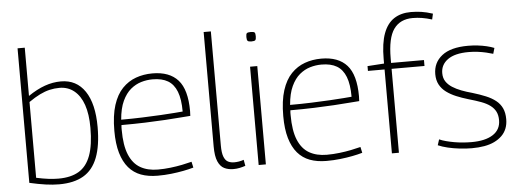

<svg xmlns="http://www.w3.org/2000/svg" viewBox="-50 -888 2791 1035"><g transform="rotate(-5 1346.0 -370.0)"><path d="M72 -12V-740H111V-479Q158 -511 201.5 -526.5Q245 -542 289 -542Q373 -542 419 -474Q465 -406 465 -280Q465 -179 440 -114.5Q415 -50 363.5 -20Q312 10 232 10Q198 10 159 4.5Q120 -1 72 -12ZM111 -36Q148 -28 177 -24.5Q206 -21 231 -21Q298 -21 341 -46.5Q384 -72 405 -129Q426 -186 426 -279Q426 -353 408.5 -403.5Q391 -454 357.5 -481Q324 -508 278 -508Q251 -508 225 -502Q199 -496 171.5 -482.5Q144 -469 111 -446Z M765 10Q714 10 675 -4.5Q636 -19 609 -50.5Q582 -82 567.5 -131.5Q553 -181 553 -251Q553 -334 571 -390Q589 -446 621 -479Q653 -512 694.5 -527Q736 -542 784 -542Q876 -542 922.5 -490Q969 -438 969 -322Q969 -317 968.5 -309.5Q968 -302 968 -296Q950 -295 914.5 -292Q879 -289 830.5 -286Q782 -283 722 -281Q662 -279 594 -279Q593 -272 593 -266Q593 -260 593 -253Q593 -169 614 -118.5Q635 -68 674.5 -45.5Q714 -23 769 -23Q803 -23 837 -27Q871 -31 900.5 -37Q930 -43 953 -49L960 -17Q936 -10 905 -4Q874 2 838.5 6Q803 10 765 10ZM595 -308Q655 -308 710 -310Q765 -312 810 -314.5Q855 -317 886 -319.5Q917 -322 929 -323Q929 -390 913 -431Q897 -472 865 -491Q833 -510 782 -510Q751 -510 720.5 -501Q690 -492 663.5 -470Q637 -448 618.5 -408.5Q600 -369 595 -308Z M1118 -740V-123Q1118 -82 1126.5 -61Q1135 -40 1149.5 -33Q1164 -26 1182 -26Q1194 -26 1207 -28Q1220 -30 1234 -35L1240 -2Q1226 3 1209 6.5Q1192 10 1175 10Q1147 10 1125.5 -0.5Q1104 -11 1091.5 -39.5Q1079 -68 1079 -121V-740Z M1331 -667Q1316 -667 1311 -672Q1306 -677 1306 -693Q1306 -709 1310.5 -713.5Q1315 -718 1331 -718Q1348 -718 1352.5 -713.5Q1357 -709 1357 -693Q1357 -677 1352.5 -672Q1348 -667 1331 -667ZM1312 0V-532H1351V0Z M1679 10Q1628 10 1589 -4.5Q1550 -19 1523 -50.5Q1496 -82 1481.5 -131.5Q1467 -181 1467 -251Q1467 -334 1485 -390Q1503 -446 1535 -479Q1567 -512 1608.5 -527Q1650 -542 1698 -542Q1790 -542 1836.5 -490Q1883 -438 1883 -322Q1883 -317 1882.5 -309.5Q1882 -302 1882 -296Q1864 -295 1828.5 -292Q1793 -289 1744.5 -286Q1696 -283 1636 -281Q1576 -279 1508 -279Q1507 -272 1507 -266Q1507 -260 1507 -253Q1507 -169 1528 -118.5Q1549 -68 1588.5 -45.5Q1628 -23 1683 -23Q1717 -23 1751 -27Q1785 -31 1814.5 -37Q1844 -43 1867 -49L1874 -17Q1850 -10 1819 -4Q1788 2 1752.5 6Q1717 10 1679 10ZM1509 -308Q1569 -308 1624 -310Q1679 -312 1724 -314.5Q1769 -317 1800 -319.5Q1831 -322 1843 -323Q1843 -390 1827 -431Q1811 -472 1779 -491Q1747 -510 1696 -510Q1665 -510 1634.5 -501Q1604 -492 1577.5 -470Q1551 -448 1532.5 -408.5Q1514 -369 1509 -308Z M2033 0V-454H1943V-480L2033 -486V-510Q2033 -596 2052.5 -648.5Q2072 -701 2109.5 -725.5Q2147 -750 2201 -750Q2230 -750 2257.5 -746Q2285 -742 2319 -731L2312 -700Q2283 -709 2258 -713Q2233 -717 2208 -717Q2140 -717 2105.5 -669Q2071 -621 2071 -510V-486H2249V-454H2071V0Z M2283 -22 2293 -53Q2308 -46 2329 -40.5Q2350 -35 2372.5 -31Q2395 -27 2419 -25Q2443 -23 2466 -23Q2541 -23 2582.5 -50Q2624 -77 2624 -128Q2624 -155 2614.5 -174Q2605 -193 2586 -207.5Q2567 -222 2537.5 -233Q2508 -244 2469 -255Q2435 -265 2405 -277.5Q2375 -290 2352 -307Q2329 -324 2316 -348Q2303 -372 2303 -405Q2303 -467 2350.5 -504.5Q2398 -542 2492 -542Q2519 -542 2544.5 -539Q2570 -536 2593 -530.5Q2616 -525 2633 -518L2624 -487Q2608 -492 2586.5 -497Q2565 -502 2541 -505Q2517 -508 2492 -508Q2418 -508 2379.5 -480.5Q2341 -453 2341 -407Q2341 -380 2353.5 -361.5Q2366 -343 2387 -329.5Q2408 -316 2435.5 -305.5Q2463 -295 2493 -287Q2533 -275 2564.5 -262Q2596 -249 2618 -231.5Q2640 -214 2651.5 -189.5Q2663 -165 2663 -130Q2663 -102 2654 -79.5Q2645 -57 2628 -40.5Q2611 -24 2587.5 -12.5Q2564 -1 2533 4.5Q2502 10 2465 10Q2433 10 2399 6Q2365 2 2335.5 -5Q2306 -12 2283 -22Z"/></g></svg>

Font: Georama ExtraLight
Style: Regular
Weight: 250
Version: Version 1.001